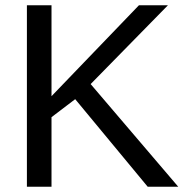

<svg xmlns="http://www.w3.org/2000/svg" viewBox="-20 -708 707 728"><path d="M175.3 -263.7V0H82V-688H175.3V-343.3L506.8 -688H616.7L323.7 -389.2L655.8 0H540L265.1 -332Z"/></svg>

Font: Arimo Nerd Font
Style: Regular
Weight: 400
Designer: Steve Matteson
Foundry: Monotype Imaging Inc.
Version: Version 1.33;Nerd Fonts 3.2.1